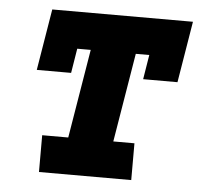

<svg xmlns="http://www.w3.org/2000/svg" viewBox="-44 -577 687 624"><g transform="rotate(5 300.0 -265.0)"><path d="M105 0V-120H190L238 -410H194L181 -330H69L102 -530H561L528 -330H416L429 -410H385L337 -120H406V0Z"/></g></svg>

Font: Iosevka Curly Slab HvExObl
Style: Regular
Weight: 900
Width: 7
Italic angle: -9°
Monospace: yes
Designer: Belleve Invis
Foundry: Belleve Invis
Version: Version 11.1.0; ttfautohint (v1.8.3)